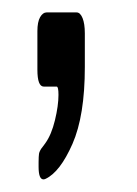

<svg xmlns="http://www.w3.org/2000/svg" viewBox="-20 -138 219 306"><path d="M52.7 147Q50.8 147.9 49.3 147.9Q41.5 147.9 41.5 127.9V120.6Q41.5 115.7 41.7 112.3Q42 108.9 42.2 106.9Q42.5 105 43.7 102.5Q44.9 100.1 45.4 99.4Q45.9 98.6 48.6 95.2Q51.3 91.8 52.2 90.3Q62 76.7 67.6 53.5Q73.2 30.3 73.2 13.2Q73.2 0 70.3 0H49.8Q39.6 0 39.6 -26.9V-88.4Q39.6 -103 43.9 -110.6Q48.3 -118.2 54.2 -118.2H102.1Q107.9 -118.2 111.6 -109.1Q115.2 -100.1 115.2 -85V-31.2Q115.2 46.4 95.5 91.3Q75.7 136.2 52.7 147Z"/></svg>

Font: BenchNine
Style: Regular
Weight: 400
Designer: Vernon Adams
Foundry: Vernon Adams
Version: Version 1 ; ttfautohint (v0.92.18-e454-dirty) -l 8 -r 50 -G 